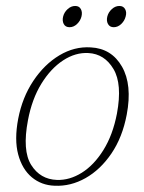

<svg xmlns="http://www.w3.org/2000/svg" viewBox="-20 -600 470 628"><path d="M277 -445Q345 -441.5 379 -382Q413 -322.5 394.5 -225Q380.5 -151 344.5 -98Q308.5 -45 259.8 -17.5Q211 10 158.5 7.5Q115.5 6 84 -20.2Q52.5 -46.5 39.5 -94.8Q26.5 -143 39.5 -211.5Q53 -281.5 89 -335.5Q125 -389.5 174.2 -419Q223.5 -448.5 277 -445ZM166 -11.5Q207.5 -10 247.5 -35Q287.5 -60 318.2 -109.2Q349 -158.5 362.5 -228.5Q380.5 -325 351.2 -374.2Q322 -423.5 269.5 -426.5Q227 -429 186.5 -402.5Q146 -376 115.2 -326Q84.5 -276 71.5 -207Q52.5 -107.5 82 -60.5Q111.5 -13.5 166 -11.5ZM207.5 -511Q194 -511 188.5 -521.5Q183 -532 186.5 -546Q190 -560 201.2 -570.2Q212.5 -580.5 226 -580.5Q239 -580.5 244.5 -570.2Q250 -560 246.5 -546Q243 -532 232 -521.5Q221 -511 207.5 -511ZM352 -511Q339 -511 333.2 -521.5Q327.5 -532 331 -546Q334.5 -560 345.8 -570.2Q357 -580.5 370.5 -580.5Q383.5 -580.5 389.2 -570.2Q395 -560 391 -546Q387.5 -532 376.5 -521.5Q365.5 -511 352 -511Z"/></svg>

Font: Fraunces 72pt S050 Thin
Style: Italic
Weight: 100
Italic angle: -16°
Version: Version 1.000; ttfautohint (v1.8.3)